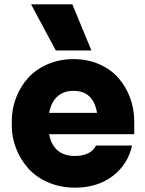

<svg xmlns="http://www.w3.org/2000/svg" viewBox="-20 -844 668 884"><path d="M400.9 -611.8H236.8L123 -824.2H313ZM325.2 20Q257.8 20 201.7 -4.4Q145.5 -28.8 109.6 -69.3Q73.7 -109.9 54 -160.9Q34.2 -211.9 34.2 -266.1V-286.1Q34.2 -342.3 53.7 -393.6Q73.2 -444.8 108.9 -484.6Q144.5 -524.4 199 -548.1Q253.4 -571.8 318.8 -571.8Q383.3 -571.8 436.8 -548.3Q490.2 -524.9 525.1 -485.1Q560.1 -445.3 579.1 -393.6Q598.1 -341.8 598.1 -284.2V-226.1H206.1Q225.6 -126 325.2 -126Q361.8 -126 386.7 -138.7Q411.6 -151.4 421.9 -173.8H587.9Q569.3 -87.4 499 -33.7Q428.7 20 325.2 20ZM318.8 -425.8Q273.4 -425.8 244.6 -400.1Q215.8 -374.5 206.1 -324.2H426.8Q409.7 -425.8 318.8 -425.8Z"/></svg>

Font: Sora ExtraBold
Style: Regular
Weight: 800
Designer: Jonathan Barnbrook, Julián Moncada
Foundry: Barnbrook Fonts
Version: Version 2.000